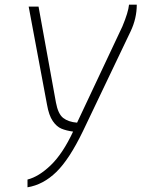

<svg xmlns="http://www.w3.org/2000/svg" viewBox="-20 -560 602 817"><path d="M97 204Q145 192 196 143Q247 94 291 0Q262 -4 241.5 -12.5Q221 -21 204.5 -45Q188 -69 180 -115L102 -532H144L218 -124Q227 -75 249 -58Q271 -41 308 -38L501 -448Q526 -508 529 -540H562Q562 -482 536 -427L333 -2Q275 118 219.5 172Q164 226 97 237Z"/></svg>

Font: Exo ExtraLight
Style: Italic
Weight: 275
Italic angle: -9°
Designer: Natanael Gama
Foundry: Natanael Gama
Version: Version 1.500; ttfautohint (v1.6)